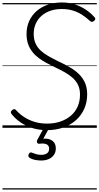

<svg xmlns="http://www.w3.org/2000/svg" viewBox="-20 -1035 804 1555"><path d="M360 19Q310 19 266 8.5Q222 -2 186 -20.5Q150 -39 121.5 -62.5Q93 -86 74 -111Q67 -120 68 -127.5Q69 -135 78 -143Q89 -152 96 -151.5Q103 -151 112 -141Q139 -111 175.5 -87Q212 -63 258.5 -48.5Q305 -34 361 -34Q421 -34 470 -51Q519 -68 554.5 -98.5Q590 -129 609 -172.5Q628 -216 628 -269Q628 -314 612 -347Q596 -380 568 -405Q540 -430 503 -450.5Q466 -471 422 -492Q388 -508 355 -526Q322 -544 293 -565.5Q264 -587 242 -615Q220 -643 207.5 -678.5Q195 -714 195 -760Q195 -818 216.5 -865Q238 -912 276.5 -945.5Q315 -979 367 -997Q419 -1015 481 -1015Q537 -1015 585.5 -999.5Q634 -984 674 -957.5Q714 -931 744 -897Q753 -889 752 -881.5Q751 -874 742 -866Q733 -858 725 -858Q717 -858 709 -865Q678 -894 643.5 -916Q609 -938 569 -950Q529 -962 480 -962Q429 -962 387.5 -947.5Q346 -933 316 -906.5Q286 -880 269.5 -843Q253 -806 253 -761Q253 -716 268 -683Q283 -650 309.5 -625.5Q336 -601 372 -580.5Q408 -560 449 -540Q494 -519 536.5 -495.5Q579 -472 612.5 -441.5Q646 -411 666 -369.5Q686 -328 686 -271Q686 -207 662.5 -154Q639 -101 595.5 -62Q552 -23 492 -2Q432 19 360 19ZM312 265Q291 265 264.5 260Q238 255 217 241Q210 235 209.5 227Q209 219 214 211Q219 202 225.5 200Q232 198 240 202Q255 208 273.5 213.5Q292 219 314 219Q344 219 361 206.5Q378 194 378 169Q378 145 359 134.5Q340 124 301 129Q293 130 288.5 128Q284 126 281 121Q278 114 278.5 108.5Q279 103 284 94L338 -4H381L321 107L305 94Q343 84 371.5 90.5Q400 97 416 116.5Q432 136 432 167Q432 197 417 219Q402 241 375.5 253Q349 265 312 265ZM0 490H764V500H0ZM0 -20H764V0H0ZM0 -505H764V-500H0ZM0 -1010H764V-1000H0Z"/></svg>

Font: Playwrite ZA Guides
Style: Regular
Weight: 400
Designer: Veronika Burian, José Scaglione
Foundry: TypeTogether
Version: Version 1.003